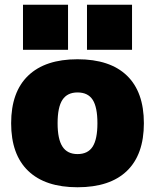

<svg xmlns="http://www.w3.org/2000/svg" viewBox="-20 -780 654 810"><path d="M307 10Q171 10 99 -59Q27 -128 27 -260Q27 -392 99 -461Q171 -530 307 -530Q444 -530 515.5 -461Q587 -392 587 -260Q587 -128 515.5 -59Q444 10 307 10ZM307 -130Q351 -130 371 -161.5Q391 -193 391 -260Q391 -328 371 -359Q351 -390 307 -390Q264 -390 243.5 -359Q223 -328 223 -260Q223 -193 243.5 -161.5Q264 -130 307 -130ZM347 -570V-760H537V-570ZM77 -570V-760H267V-570Z"/></svg>

Font: M PLUS 1 Thin Black
Style: Regular
Weight: 900
Version: Version 1.001